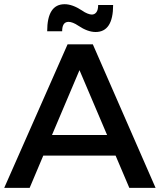

<svg xmlns="http://www.w3.org/2000/svg" viewBox="-20 -916 778 936"><path d="M738.5 0H610.5L543.5 -157.5H191L124.5 0H0.5L309.5 -700H432.5ZM502 -258 367.5 -574 233.5 -258ZM446 -760Q407.5 -760 362 -790.5Q334 -809.5 313.5 -809.5L309 -809Q283 -805.5 283 -763.5H210Q210 -895.5 295 -895.5Q333 -895.5 379.5 -865Q393.5 -855 406.5 -850Q419.5 -845 427.5 -845Q441.5 -845 450 -856.5Q458.5 -868 458.5 -891.5H531.5Q531.5 -760 446 -760Z"/></svg>

Font: Argentum Novus Medium
Style: Regular
Weight: 500
Designer: Julieta Ulanovsky (font) & Cristiano Sobral (main changes)
Foundry: Julieta Ulanovsky (font) & Cristiano Sobral (main changes)
Version: Version 3.00;November 27, 2020;FontCreator 13.0.0.2655 64-bi